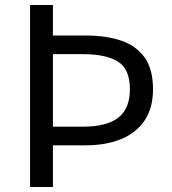

<svg xmlns="http://www.w3.org/2000/svg" viewBox="-20 -753 692 773"><path d="M101 0V-733H193V-610H325Q407 -610 467.5 -589.5Q528 -569 562 -522Q596 -475 596 -394Q596 -317 561.5 -267Q527 -217 466.5 -192.5Q406 -168 325 -168H193V0ZM193 -243H313Q410 -243 456.5 -279.5Q503 -316 503 -394Q503 -474 455.5 -504.5Q408 -535 313 -535H193Z"/></svg>

Font: Noto Sans KR Thin
Style: Regular
Weight: 400
Version: Version 2.004-H2;hotconv 1.0.118;makeotfexe 2.5.65603